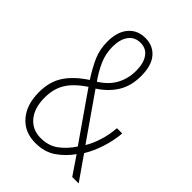

<svg xmlns="http://www.w3.org/2000/svg" viewBox="-215 -820 926 926"><g transform="rotate(45 247.5 -357.0)"><path d="M219 -724Q271 -724 302.5 -687.5Q334 -651 334 -579Q334 -512 304.5 -464Q275 -416 221 -381L379 -154Q398 -184 412 -228.5Q426 -273 429 -319H465Q461 -268 444 -215Q427 -162 402 -122L487 0H443L380 -93Q349 -49 306 -19.5Q263 10 202 10Q127 10 83.5 -40.5Q40 -91 40 -176Q40 -247 72.5 -297Q105 -347 172 -391Q139 -442 120 -485.5Q101 -529 101 -582Q101 -649 133 -686.5Q165 -724 219 -724ZM219 -691Q179 -691 157.5 -661.5Q136 -632 136 -582Q136 -534 154.5 -492Q173 -450 202 -409Q252 -440 275.5 -483.5Q299 -527 299 -580Q299 -632 278 -661.5Q257 -691 219 -691ZM191 -363Q131 -323 104.5 -280Q78 -237 78 -177Q78 -106 112 -65.5Q146 -25 203 -25Q255 -25 292 -52Q329 -79 358 -123Z"/></g></svg>

Font: Noto Sans Arabic Cond ExtLt
Style: Regular
Weight: 200
Width: 3
Designer: Monotype Design Team, Nadine Chahine, Nizar Qandah and Khaled Hosny
Foundry: Monotype Imaging Inc.
Version: Version 2.012; ttfautohint (v1.8.4.7-5d5b)